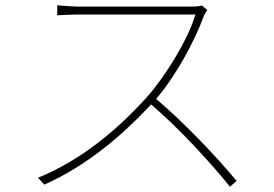

<svg xmlns="http://www.w3.org/2000/svg" viewBox="-20 -698 1040 728"><path d="M766 -660 746 -677C735 -674 721 -673 700 -673C669 -673 307 -673 281 -673C249 -673 197 -678 197 -678V-640C197 -640 251 -643 281 -643C307 -643 691 -643 721 -643C693 -548 608 -410 538 -331C426 -206 285 -89 124 -24L148 2C308 -69 442 -183 553 -302C661 -210 783 -76 852 10L877 -12C806 -98 685 -227 572 -323C646 -409 717 -540 752 -635C754 -641 762 -655 766 -660Z"/></svg>

Font: Noto Sans JP Thin
Style: Regular
Weight: 100
Designer: Ryoko NISHIZUKA 西塚涼子 (kana, bopomofo & ideographs); Paul D. Hunt (Latin, Greek & Cyrillic); Sandoll Communications 산돌커뮤니
Foundry: Adobe
Version: Version 2.004;hotconv 1.0.118;makeotfexe 2.5.65603